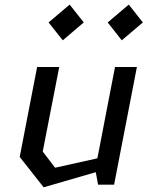

<svg xmlns="http://www.w3.org/2000/svg" viewBox="-20 -806 660 838"><path d="M238.5 -513.5H142L66 -121L170.5 11.5L398 -54.5L408 0H478L577.5 -513.5H482L405 -115L220.5 -74L166.5 -144.5ZM192 -708 254 -630 345.5 -708 284 -786ZM450 -708 511.5 -630 603.5 -708 542 -786Z"/></svg>

Font: Monaspace Krypton
Style: Italic
Weight: 400
Italic angle: -11°
Designer: Riley Cran & the Lettermatic Team
Foundry: Lettermatic
Version: Version 1.101 (Monaspace Krypton)